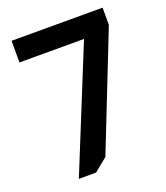

<svg xmlns="http://www.w3.org/2000/svg" viewBox="-133 -808 779 900"><g transform="rotate(-20 257.0 -358.0)"><path d="M484 -716V-630L257 -54L191 0H105L352 -608H30V-716Z"/></g></svg>

Font: Almarai Bold
Style: Regular
Weight: 700
Designer: Boutros International 2019
Foundry: Created by Boutros International 2019
Version: Version 1.10